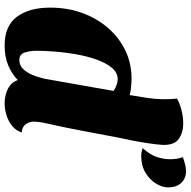

<svg xmlns="http://www.w3.org/2000/svg" viewBox="-17 -789 826 832"><g transform="rotate(90 396.0 -373.0)"><path d="M657 -572Q645 -572 637 -574Q629 -576 622 -578Q652 -612 661 -641.5Q670 -671 670 -696Q670 -713 668 -725Q666 -737 661 -752Q670 -756 688 -761Q706 -766 722 -766Q753 -766 772.5 -745.5Q792 -725 792 -688Q792 -663 775.5 -636Q759 -609 728.5 -590.5Q698 -572 657 -572ZM177 20Q92 20 52.5 -33.5Q13 -87 13 -177Q13 -253 36.5 -317Q60 -381 102 -429Q144 -477 199.5 -503.5Q255 -530 320 -530Q337 -530 357.5 -528Q378 -526 392 -522Q399 -562 404 -596.5Q409 -631 410 -663Q410 -680 409.5 -695.5Q409 -711 407 -727Q428 -739 457.5 -746.5Q487 -754 516 -754Q554 -754 581.5 -735Q609 -716 608 -666Q607 -643 599.5 -593Q592 -543 576 -471Q562 -398 547 -317.5Q532 -237 512 -149Q510 -140 508.5 -128Q507 -116 507 -107Q507 -88 518 -72Q529 -56 554 -54Q546 -29 525.5 -12.5Q505 4 478.5 12Q452 20 427 20Q394 20 365.5 6Q337 -8 327 -37Q300 -11 263 4.5Q226 20 177 20ZM240 -44Q266 -44 283 -64.5Q300 -85 310 -114Q320 -143 324 -169L374 -452Q361 -461 347.5 -465.5Q334 -470 323 -470Q295 -470 274 -445Q253 -420 238.5 -379.5Q224 -339 215.5 -291.5Q207 -244 203.5 -198Q200 -152 200 -117Q200 -91 207.5 -67.5Q215 -44 240 -44Z"/></g></svg>

Font: Sansita Swashed ExtraBold
Style: Regular
Weight: 800
Designer: Pablo Cosgaya
Foundry: Omnibus-Type
Version: Version 1.003; ttfautohint (v1.8.3)